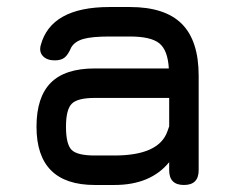

<svg xmlns="http://www.w3.org/2000/svg" viewBox="-20 -527 680 547"><path d="M250 0Q84 0 84 -166Q84 -250 124.5 -291Q165 -332 250 -332H461Q458 -384 434 -403.5Q410 -423 350 -423H292Q242 -423 217.5 -416Q193 -409 183 -392Q174 -371 164 -363Q154 -355 136 -355Q114 -355 102.5 -367Q91 -379 96 -398Q125 -507 292 -507H350Q450 -507 498 -459Q546 -411 546 -311V-42Q546 0 504 0Q462 0 462 -42V-65Q409 0 306 0ZM306 -84Q433 -84 457 -153Q458 -155 459.5 -160Q461 -165 462 -167V-248H250Q201 -248 184.5 -231.5Q168 -215 168 -166Q168 -116 184 -100Q200 -84 250 -84Z"/></svg>

Font: Jura
Style: Bold
Weight: 700
Designer: Daniel Johnson, Alexei Vanyashin
Foundry: Daniel Johnson
Version: Version 5.103